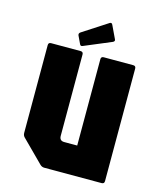

<svg xmlns="http://www.w3.org/2000/svg" viewBox="-107 -787 727 865"><g transform="rotate(15 256.0 -354.0)"><path d="M181.5 0Q170 0 161.5 -8.5L61.5 -108.5Q53.5 -116.5 53.5 -128.5V-537.5Q53.5 -550 66 -550H203.5Q216 -550 216 -537.5V-158Q216 -135 238.5 -135H299V-537.5Q299 -550 311.5 -550H449Q461.5 -550 461.5 -537.5V-12.5Q461.5 0 449 0ZM206.5 -574.5Q197.5 -570.5 193.5 -579L176 -616Q172.5 -625 181.5 -631L298 -706.5Q307 -711.5 311.5 -700L339.5 -641Q343.5 -633 334 -628Z"/></g></svg>

Font: Jaro 24pt
Style: Regular
Weight: 400
Designer: Agyei Archer, Celine Hurka, Mirko Velimirović
Version: Version 1.000